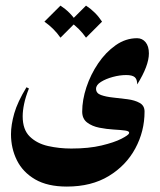

<svg xmlns="http://www.w3.org/2000/svg" viewBox="-20 -485 575 690"><path d="M472.7 -347.7Q491.2 -347.7 503.2 -333.3Q515.1 -318.8 515.1 -293Q515.1 -249 473.1 -181.6Q473.1 -200.2 464.1 -207.8Q455.1 -215.3 433.6 -215.3Q410.6 -215.3 385.5 -208.5Q360.4 -201.7 342.8 -190.7Q325.2 -179.7 325.2 -166Q325.2 -149.9 342.8 -143.6Q360.4 -137.2 386.2 -134.5Q412.1 -131.8 438.2 -128.4Q464.4 -125 481.9 -115.2Q499.5 -105.5 499.5 -84Q499.5 -13.2 466.3 48.3Q433.1 109.9 370.8 147.7Q308.6 185.5 220.2 185.5Q150.9 185.5 106.4 159.7Q62 133.8 40.8 91.1Q19.5 48.3 19.5 -2.9Q19.5 -36.1 31.2 -77.4Q43 -118.7 75.2 -171.4L84 -167Q71.8 -136.7 66.7 -111.8Q61.5 -86.9 61.5 -66.9Q61.5 -19 87.2 5.9Q112.8 30.8 152.8 39.8Q192.9 48.8 236.3 48.8Q299.3 48.8 345 37.8Q390.6 26.9 416.3 13.7Q441.9 0.5 443.8 -5.9Q446.3 -13.7 429.9 -15.9Q413.6 -18.1 388.2 -19.5Q362.8 -21 336.9 -26.1Q311 -31.2 293.2 -44.7Q275.4 -58.1 275.4 -84Q275.4 -125.5 290.5 -171.4Q305.7 -217.3 332.8 -257.3Q359.9 -297.4 395.8 -322.5Q431.6 -347.7 472.7 -347.7ZM197.3 -464.8Q232.4 -441.9 254.9 -407.2L197.3 -349.6Q174.3 -382.8 139.6 -407.2ZM289.1 -464.8Q324.2 -441.9 346.7 -407.2L289.1 -349.6Q266.1 -382.8 231.4 -407.2Z"/></svg>

Font: Lateef ExtraBold
Style: Regular
Weight: 800
Designer: SIL International
Foundry: SIL International
Version: Version 4.200